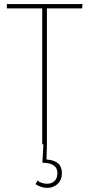

<svg xmlns="http://www.w3.org/2000/svg" viewBox="-20 -701 432 933"><path d="M208 0 206.1 74.2Q280.8 78.6 280.8 140.1Q280.8 173.8 260 192.9Q239.3 211.9 210 211.9Q179.2 211.9 152.8 193.8L162.1 176.8Q183.1 191.9 209 191.9Q230.5 191.9 244.6 179Q258.8 166 258.8 140.1Q258.8 115.2 241.2 102.8Q223.6 90.3 186 89.8L190.9 0H185.1V-660.2H13.2V-681.2H380.9L378.9 -660.2H208Z"/></svg>

Font: Fira Sans Compressed Thin
Style: Regular
Weight: 100
Width: 1
Designer: Carrois Corporate & Edenspiekermann AG
Foundry: Carrois Corporate GbR & Edenspiekermann AG
Version: Version 4.203;PS 004.203;hotconv 1.0.88;makeotf.lib2.5.64775